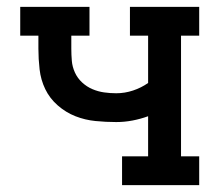

<svg xmlns="http://www.w3.org/2000/svg" viewBox="-20 -540 640 560"><path d="M336 0V-84H412V-201Q390 -193 366.5 -188.5Q343 -184 319 -184Q289 -184 258.5 -187Q228 -190 200 -201Q172 -212 148.5 -232.5Q125 -253 112 -280Q99 -307 95.5 -337.5Q92 -368 92 -398V-436H39V-520H241V-436H188V-398Q188 -380 189.5 -362.5Q191 -345 198.5 -328.5Q206 -312 219.5 -299.5Q233 -287 249.5 -280Q266 -273 283.5 -270.5Q301 -268 319 -268Q344 -268 368 -276Q392 -284 412 -298V-436H359V-520H561V-436H508V-84H561V0Z"/></svg>

Font: Iosevka HT Medium Extended
Style: Regular
Weight: 500
Width: 7
Monospace: yes
Designer: Belleve Invis
Foundry: Belleve Invis
Version: Version 32.3.0; ttfautohint (v1.8.4)